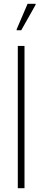

<svg xmlns="http://www.w3.org/2000/svg" viewBox="-20 -983 221 1003"><path d="M73 0V-743H108V0ZM67 -825V-830L124 -963H166V-958L91 -825Z"/></svg>

Font: Saira Condensed Thin
Style: Regular
Weight: 250
Width: 3
Designer: Hector Gatti with collaboration of the Omnibus-Type team
Foundry: Omnibus-Type
Version: Version 1.101